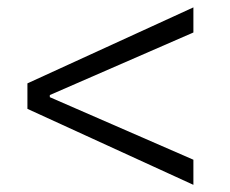

<svg xmlns="http://www.w3.org/2000/svg" viewBox="-20 -608 626 523"><path d="M506.8 -104.5 54.7 -311.5V-380.9L506.8 -587.9V-519.5L115.7 -349.1V-343.3L506.8 -172.9Z"/></svg>

Font: Cascadia Mono PL Light
Style: Regular
Weight: 300
Monospace: yes
Designer: Aaron Bell
Foundry: Saja Typeworks
Version: Version 2404.023; ttfautohint (v1.8.4)